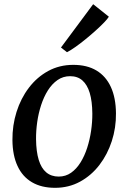

<svg xmlns="http://www.w3.org/2000/svg" viewBox="-20 -874 605 905"><path d="M325.5 -568.3Q390.2 -568.3 434.7 -541.6Q479.2 -514.9 502.6 -463.9Q526 -412.9 526.6 -339.9Q527.4 -271.8 507 -208.9Q486.6 -146 448.5 -96.3Q410.3 -46.6 357.3 -17.7Q304.2 11.3 239.6 11.3Q175.5 11.3 130.8 -14.9Q86 -41.1 62.7 -91.4Q39.3 -141.7 38.6 -213.4Q37.9 -282.6 57.9 -346.3Q77.9 -410 115.8 -460Q153.7 -510.1 206.9 -539.2Q260.1 -568.3 325.5 -568.3ZM310.5 -514.9Q277.4 -514.9 251.3 -496.8Q225.2 -478.7 205.8 -448.1Q186.5 -417.4 173.9 -378.8Q161.3 -340.1 155.4 -298.6Q149.5 -257.1 149.9 -217.5Q150.6 -159.7 162.5 -120.5Q174.4 -81.3 198 -61.5Q221.6 -41.7 256.8 -41.7Q289.3 -41.7 315 -59.7Q340.6 -77.8 359.6 -108.4Q378.6 -139 391 -177.5Q403.4 -216.1 409.4 -257.7Q415.5 -299.3 415.2 -338.8Q414.7 -396.8 403 -435.8Q391.2 -474.8 368.3 -494.9Q345.5 -514.9 310.5 -514.9ZM267.4 -650 419.1 -854.2 493.1 -795.3Q487.6 -785.6 471.2 -768.6Q454.9 -751.5 432.1 -731Q409.4 -710.4 384.4 -690Q359.4 -669.6 336.2 -653.1Q312.9 -636.6 295.7 -627.9Z"/></svg>

Font: Merriweather 7pt Light
Style: Italic
Weight: 300
Italic angle: -7.8°
Designer: Eben Sorkin
Foundry: Eben Sorkin
Version: Version 2.200;gftools[0.9.31]